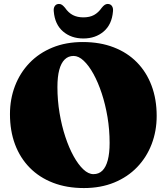

<svg xmlns="http://www.w3.org/2000/svg" viewBox="-20 -933 844 973"><path d="M399.5 -720Q487 -720 556.2 -693.2Q625.5 -666.5 674 -617Q722.5 -567.5 748.2 -498.8Q774 -430 774 -345.5Q774 -269 748.5 -202.5Q723 -136 675 -86Q627 -36 558.8 -8Q490.5 20 405 20Q318 20 248.8 -6.8Q179.5 -33.5 130.8 -83Q82 -132.5 56.2 -201.2Q30.5 -270 30.5 -354.5Q30.5 -431 56 -497.5Q81.5 -564 129.5 -614Q177.5 -664 245.8 -692Q314 -720 399.5 -720ZM535.5 -208.5Q535.5 -275.5 524.8 -339.8Q514 -404 495.5 -460Q477 -516 453.5 -558.5Q430 -601 404.2 -625.2Q378.5 -649.5 353 -649.5Q326 -649.5 307.8 -631.5Q289.5 -613.5 280.2 -578.5Q271 -543.5 271 -491.5Q271 -424.5 281.8 -360.2Q292.5 -296 311 -240Q329.5 -184 353 -141.5Q376.5 -99 402.2 -74.8Q428 -50.5 453.5 -50.5Q481 -50.5 499 -68.5Q517 -86.5 526.2 -121.5Q535.5 -156.5 535.5 -208.5ZM402.5 -845Q434.5 -845 456.5 -857Q478.5 -869 495.5 -893.5Q503 -903 510.2 -908Q517.5 -913 525.5 -913Q540 -913 547.2 -902.5Q554.5 -892 552.5 -875Q547 -809 505.5 -773.5Q464 -738 402.5 -738Q341 -738 299.5 -773.5Q258 -809 252.5 -875Q250.5 -892 257.8 -902.5Q265 -913 279 -913Q288 -913 294.8 -908Q301.5 -903 309.5 -893.5Q327 -868 349.5 -856.5Q372 -845 402.5 -845Z"/></svg>

Font: Fraunces
Style: Regular
Weight: 900
Version: Version 1.000;[b76b70a41]